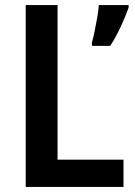

<svg xmlns="http://www.w3.org/2000/svg" viewBox="-20 -734 530 754"><path d="M81 0V-714H206V-107H465V0ZM485 -704Q474 -672 454.5 -630Q435 -588 413 -554H341V-567Q346 -584 351.5 -611Q357 -638 362 -666Q367 -694 368 -714H485Z"/></svg>

Font: Noto Sans Georgian SemiCondensed SemiBold
Style: Regular
Weight: 600
Width: 4
Designer: Monotype Design Team, Akaki Razmadze
Foundry: Google LLC
Version: Version 2.005; ttfautohint (v1.8.4.7-5d5b)